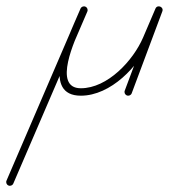

<svg xmlns="http://www.w3.org/2000/svg" viewBox="-134 -297 545 620"><path d="M-106.7 302C-100.7 304.6 -93.6 301.8 -91 295.7C-11.3 110.6 68.3 -74.6 148 -259.7C150.6 -265.8 147.8 -272.9 141.7 -275.5C135.6 -278.1 128.6 -275.3 126 -269.2C126 -269.2 126 -269.2 126 -269.2C46.3 -84.1 -33.4 101.1 -113 286.3C-115.6 292.3 -112.8 299.4 -106.7 302ZM141.8 -275.5C135.7 -278.1 128.6 -275.3 126 -269.2C119 -253.1 112 -236.9 105 -220.8C80.1 -163.4 2.6 12 127 12C223.5 12 314.1 -82.7 350 -166.3C350 -166.3 350 -166.3 350 -166.3C350 -166.3 350 -166.3 350 -166.3C363.4 -197.4 376.7 -228.6 390 -259.8C393.1 -266.9 388.9 -272.8 383.3 -275.1C377.6 -277.4 370.5 -276 367.8 -268.7C334.8 -180.5 301.8 -92.4 268.8 -4.2C266.5 2 269.6 8.9 275.8 11.2C282.1 13.6 289 10.4 291.3 4.2C324.3 -84 357.3 -172.1 390.2 -260.3C393 -267.6 388.9 -273.4 383.5 -275.6C378 -277.8 371 -276.4 368 -269.2C354.6 -238 341.3 -206.9 328 -175.7C328 -175.7 328 -175.7 328 -175.7C328 -175.7 328 -175.7 328 -175.7C296 -101.4 213.4 -12 127 -12C33.7 -12 110.4 -173 127 -211.2C134 -227.4 141 -243.6 148 -259.7C150.6 -265.8 147.9 -272.9 141.8 -275.5Z"/></svg>

Font: FRB American Cursive Guidelines Light
Style: Italic
Weight: 300
Italic angle: -25°
Version: Version 2.0;Modular Font Editor K font №1